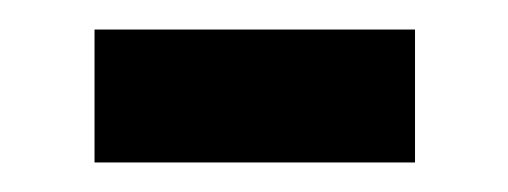

<svg xmlns="http://www.w3.org/2000/svg" viewBox="-20 -362 344 130"><path d="M44 -342H261V-252H44Z"/></svg>

Font: Noto Sans Gurmukhi Condensed Medium
Style: Regular
Weight: 500
Width: 3
Designer: Jelle Bosma - Monotype Design Team
Foundry: Monotype Imaging Inc.
Version: Version 2.004; ttfautohint (v1.8.4.7-5d5b)